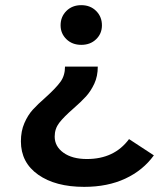

<svg xmlns="http://www.w3.org/2000/svg" viewBox="-20 -560 621 744"><path d="M61 -12.2Q61 -52.2 74.5 -83Q87.9 -113.8 106.9 -134.8Q126 -155.8 157.2 -183.1Q196.3 -218.3 214.1 -242.7Q231.9 -267.1 231.9 -301.8H358.9Q358.9 -264.6 345.5 -235.8Q332 -207 313.5 -186.5Q294.9 -166 264.2 -139.2Q227.1 -106.9 209.5 -84Q191.9 -61 191.9 -30.8Q191.9 7.3 225.8 31.7Q259.8 56.2 316.9 56.2Q422.9 56.2 480 -21L576.2 42Q534.2 100.1 465.6 132.1Q397 164.1 306.2 164.1Q194.8 164.1 127.9 116.9Q61 69.8 61 -12.2ZM214.8 -461.9Q214.8 -495.1 237.3 -517.6Q259.8 -540 294.9 -540Q330.1 -540 352.5 -517.6Q375 -495.1 375 -461.9Q375 -429.7 352.5 -408Q330.1 -386.2 294.9 -386.2Q259.8 -386.2 237.3 -408.2Q214.8 -430.2 214.8 -461.9Z"/></svg>

Font: Montserrat SemiBold
Style: Regular
Weight: 600
Designer: Julieta Ulanovsky
Foundry: Julieta Ulanovsky
Version: Version 7.200